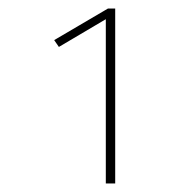

<svg xmlns="http://www.w3.org/2000/svg" viewBox="-20 -752 440 450"><path d="M250 -322H228V-707L118 -642L107 -658L233 -732H250Z"/></svg>

Font: FiraSans
Style: Regular
Weight: 150
Designer: Carrois Corporate & Edenspiekermann AG
Foundry: Carrois Corporate GbR & Edenspiekermann AG
Version: Version 3.106;PS 003.106;hotconv 1.0.70;makeotf.lib2.5.58329